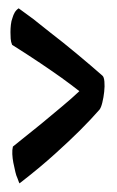

<svg xmlns="http://www.w3.org/2000/svg" viewBox="-20 -510 279 457"><path d="M71.3 -455.1Q85 -444.3 99.6 -432.6Q128.9 -410.2 163.6 -381.3Q198.2 -352.5 223.6 -330.1Q227.5 -327.1 228.5 -315.9Q229.5 -304.7 228 -291.5Q226.6 -278.3 223.6 -266.1Q220.7 -253.9 216.8 -249Q197.3 -226.6 169.9 -199.2Q146.5 -175.8 110.8 -143.6Q75.2 -111.3 27.3 -74.2Q26.4 -72.3 24.9 -76.7Q23.4 -81.1 21.5 -85.9Q18.6 -91.8 16.6 -100.6Q13.7 -112.3 11.7 -123Q9.8 -132.8 9.3 -143.1Q8.8 -153.3 10.7 -161.1Q48.8 -191.4 78.1 -215.3Q107.4 -239.3 127.9 -256.8Q151.4 -276.4 168.9 -293Q150.4 -307.6 126 -325.2Q105.5 -339.8 75.7 -359.9Q45.9 -379.9 8.8 -403.3Q5.9 -410.2 5.4 -418Q4.9 -425.8 4.9 -433.6Q4.9 -442.4 5.9 -451.2Q6.8 -460 9.8 -467.8Q11.7 -474.6 15.1 -480.5Q18.6 -486.3 24.4 -490.2Q33.2 -483.4 46.4 -474.1Q59.6 -464.8 71.3 -455.1Z"/></svg>

Font: BKP Parklife Text
Style: Regular
Weight: 400
Designer: Font Diner, Inc.; LA MECHKY PLUS GmbH
Foundry: Font Diner, Inc.; LA MECHKY PLUS GmbH
Version: Version 1.007